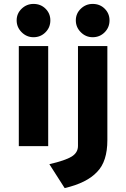

<svg xmlns="http://www.w3.org/2000/svg" viewBox="-20 -746 644 980"><path d="M151 -556Q116 -556 90.5 -581.5Q65 -607 65 -642Q65 -677 90.5 -701.5Q116 -726 151 -726Q188 -726 212.5 -701.5Q237 -677 237 -642Q237 -606 212 -581Q187 -556 151 -556ZM453 -556Q418 -556 392.5 -581.5Q367 -607 367 -642Q367 -677 392.5 -701.5Q418 -726 453 -726Q490 -726 514.5 -701.5Q539 -677 539 -642Q539 -606 514 -581Q489 -556 453 -556ZM76 0V-511H226V0ZM310 214 232 92Q314 73 346 53Q378 33 378 -1V-511H528V-31Q528 78 476 131Q423 188 310 214Z"/></svg>

Font: Overpass Heavy
Style: Regular
Weight: 900
Designer: Delve Withrington, Thomas Jockin
Foundry: Delve Fonts
Version: Version 3.000;DELV;Overpass